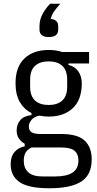

<svg xmlns="http://www.w3.org/2000/svg" viewBox="-20 -794 517 1026"><path d="M470 58Q470 140 414.5 176Q359 212 243 212Q132 212 84.5 179Q37 146 37 84Q37 42 58 18Q79 -6 112 -12V-26Q92 -37 80.5 -54.5Q69 -72 69 -96Q69 -128 87.5 -151Q106 -174 148 -179V-190Q108 -210 85.5 -249.5Q63 -289 63 -349Q63 -437 111 -482Q159 -527 240 -527Q281 -527 312 -516H456V-455H346V-447Q380 -439 398.5 -412.5Q417 -386 417 -349Q417 -261 369 -216Q321 -171 240 -171Q216 -171 191 -176Q163 -171 148.5 -153.5Q134 -136 134 -118Q134 -98 148 -88Q162 -78 194 -78H307Q394 -78 432 -43Q470 -8 470 58ZM240 -233Q287 -233 313 -257Q339 -281 339 -331V-368Q339 -418 313 -442Q287 -466 240 -466Q193 -466 167 -442Q141 -418 141 -368V-331Q141 -281 167 -257Q193 -233 240 -233ZM399 63Q399 29 378 11.5Q357 -6 306 -6H149Q126 5 116.5 22Q107 39 107 65Q107 104 131 126.5Q155 149 208 149H274Q336 149 367.5 128.5Q399 108 399 63ZM241 -596Q191 -596 191 -636V-654Q191 -689 208 -720Q225 -751 248 -774H302Q282 -751 269.5 -733.5Q257 -716 251 -693Q271 -691 281 -681Q291 -671 291 -654V-636Q291 -596 241 -596Z"/></svg>

Font: IBM Plex Sans Condensed
Style: Regular
Weight: 400
Width: 3
Designer: Mike Abbink, Paul van der Laan, Pieter van Rosmalen
Foundry: Bold Monday
Version: Version 1.1